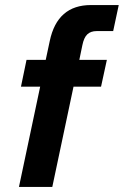

<svg xmlns="http://www.w3.org/2000/svg" viewBox="-20 -740 490 760"><path d="M55 0 139 -397H63L85 -503H161L177 -578Q207 -720 340 -720H450L428 -617H363Q339 -617 325.5 -604Q312 -591 306 -561L294 -503H403L380 -397H271L187 0Z"/></svg>

Font: Wix Madefor Text
Style: Bold Italic
Weight: 700
Italic angle: -12°
Designer: Dalton Maag Ltd
Foundry: Dalton Maag Ltd
Version: Version 3.100